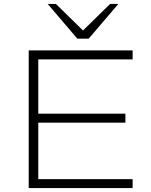

<svg xmlns="http://www.w3.org/2000/svg" viewBox="-20 -963 771 983"><path d="M127 0V-705H659V-659H176V-381H622V-335H176V-46H659V0ZM376 -765 224 -943H266L405 -807L544 -943H586L434 -765Z"/></svg>

Font: Nunito Sans 10pt Expanded ExtraLight
Style: Regular
Weight: 250
Width: 7
Designer: Vernon Adams
Foundry: Vernon Adams
Version: Version 3.101;gftools[0.9.27]